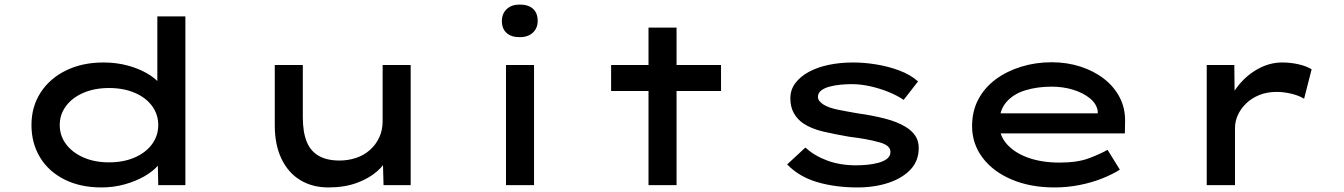

<svg xmlns="http://www.w3.org/2000/svg" viewBox="-20 -812 5892 842"><path d="M425 10Q332 10 262.5 -25Q193 -60 155.5 -122Q118 -184 118 -264Q118 -344 158 -406Q198 -468 269.5 -503Q341 -538 433 -538Q490 -538 538.5 -525Q587 -512 623.5 -491Q660 -470 680.5 -445.5Q701 -421 703 -396L670 -392V-740H793V0H674L671 -144L695 -134Q694 -110 672 -85Q650 -60 612.5 -38.5Q575 -17 526.5 -3.5Q478 10 425 10ZM458 -100Q522 -100 571 -121.5Q620 -143 647 -180Q674 -217 674 -264Q674 -310 647 -347Q620 -384 571 -405Q522 -426 458 -426Q395 -426 346 -405Q297 -384 269.5 -347Q242 -310 242 -264Q242 -217 269.5 -180Q297 -143 346 -121.5Q395 -100 458 -100Z M1420 10Q1350 10 1297 -22Q1244 -54 1214.5 -115.5Q1185 -177 1185 -262V-527H1308V-298Q1308 -234 1324.5 -192Q1341 -150 1377 -129Q1413 -108 1469 -108Q1507 -108 1541.5 -119.5Q1576 -131 1602 -154Q1628 -177 1643 -209Q1658 -241 1658 -281V-527H1781V0H1662L1659 -110L1681 -122Q1668 -91 1633.5 -60.5Q1599 -30 1545 -10Q1491 10 1420 10Z M2199 0V-527H2322V0ZM2259 -649Q2222 -649 2201.5 -667.5Q2181 -686 2181 -720Q2181 -752 2202 -772Q2223 -792 2259 -792Q2297 -792 2317.5 -773.5Q2338 -755 2338 -720Q2338 -689 2317 -669Q2296 -649 2259 -649Z M2824 0V-691H2947V0ZM2660 -413V-527H3142V-413Z M3739 10Q3643 10 3563.5 -13.5Q3484 -37 3432 -91L3512 -165Q3551 -129 3607.5 -108Q3664 -87 3734 -87Q3758 -87 3784 -89.5Q3810 -92 3833.5 -98.5Q3857 -105 3871 -116.5Q3885 -128 3885 -146Q3885 -175 3836 -188Q3808 -196 3774.5 -202Q3741 -208 3706 -212Q3642 -223 3590.5 -235Q3539 -247 3504 -270Q3477 -288 3461.5 -315.5Q3446 -343 3446 -381Q3446 -418 3467.5 -447Q3489 -476 3526.5 -496.5Q3564 -517 3614 -527.5Q3664 -538 3721 -538Q3770 -538 3822.5 -529.5Q3875 -521 3923.5 -503Q3972 -485 4006 -455L3943 -374Q3915 -393 3877 -408.5Q3839 -424 3797 -433.5Q3755 -443 3714 -443Q3691 -443 3665.5 -440.5Q3640 -438 3617.5 -432Q3595 -426 3581 -415Q3567 -404 3567 -387Q3567 -377 3574 -368.5Q3581 -360 3592 -353Q3615 -339 3654.5 -331Q3694 -323 3741 -315Q3806 -306 3860.5 -292Q3915 -278 3951 -256Q3979 -239 3994 -216.5Q4009 -194 4009 -163Q4009 -107 3973.5 -69Q3938 -31 3877 -10.5Q3816 10 3739 10Z M4604 10Q4498 10 4416 -25Q4334 -60 4288.5 -121Q4243 -182 4243 -259Q4243 -325 4270.5 -376.5Q4298 -428 4346.5 -464Q4395 -500 4458.5 -519.5Q4522 -539 4592 -539Q4659 -539 4718 -520Q4777 -501 4821.5 -466.5Q4866 -432 4890.5 -384.5Q4915 -337 4914 -279L4913 -227H4346L4323 -315H4810L4794 -303V-325Q4789 -357 4759.5 -381Q4730 -405 4686 -418.5Q4642 -432 4592 -432Q4529 -432 4476.5 -416Q4424 -400 4393 -364Q4362 -328 4362 -268Q4362 -218 4395.5 -180Q4429 -142 4488.5 -120.5Q4548 -99 4627 -99Q4706 -99 4757 -118.5Q4808 -138 4837 -155L4891 -68Q4858 -47 4812.5 -29Q4767 -11 4713.5 -0.5Q4660 10 4604 10Z M5272 0V-527H5393L5395 -333L5358 -337Q5375 -393 5412 -438.5Q5449 -484 5499 -511Q5549 -538 5603 -538Q5640 -538 5675 -530Q5710 -522 5732 -508L5699 -379Q5677 -393 5643 -401Q5609 -409 5579 -409Q5536 -409 5502 -395Q5468 -381 5444.5 -358Q5421 -335 5408.5 -307.5Q5396 -280 5396 -251V0Z"/></svg>

Font: Lexend Zetta Medium
Style: Regular
Weight: 500
Designer: Bonnie Shaver-Troup, Thomas Jockin
Foundry: Lexend
Version: Version 1.007